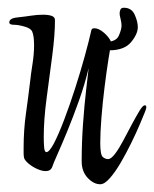

<svg xmlns="http://www.w3.org/2000/svg" viewBox="-20 -475 398 496"><path d="M239 1Q222 1 206.5 -15.5Q191 -32 191 -58Q191 -107 194.5 -155.5Q198 -204 202.5 -242.5Q207 -281 209 -299Q199 -257 184 -215Q169 -173 154 -136.5Q139 -100 128 -75.5Q117 -51 115 -44Q111 -33 98 -33Q88 -33 75 -39Q62 -45 52.5 -53.5Q43 -62 42 -68Q41 -73 41 -79.5Q41 -86 41 -93Q41 -139 47 -181.5Q53 -224 58 -266Q60 -285 64 -310Q68 -335 68 -358Q68 -368 67 -377.5Q66 -387 63 -394Q59 -402 43 -406.5Q27 -411 16 -411Q4 -411 4 -417Q4 -428 25 -430Q44 -432 60 -434.5Q76 -437 91 -437Q105 -437 113.5 -434Q122 -431 122 -423Q122 -385 115 -331.5Q108 -278 100.5 -222Q93 -166 93 -121Q93 -107 94 -94.5Q95 -82 100 -82Q107 -82 119 -104Q131 -127 145.5 -165Q160 -203 174 -246.5Q188 -290 199 -330Q210 -370 216 -397Q217 -402 224 -402Q235 -402 248.5 -390.5Q262 -379 268 -365Q265 -353 260 -321Q255 -289 250 -249Q245 -209 242 -170.5Q239 -132 239 -106Q239 -75 245.5 -69.5Q252 -64 259 -64Q267 -64 277.5 -78Q288 -92 299 -113Q310 -134 321 -154.5Q332 -175 340.5 -189Q349 -203 354 -203Q358 -203 358 -198Q358 -195 355 -187Q351 -177 341.5 -154.5Q332 -132 319 -105.5Q306 -79 292 -55Q278 -31 264 -15Q250 1 239 1ZM262 -345Q252 -345 240.5 -349.5Q229 -354 229 -359Q229 -361 229.5 -365.5Q230 -370 231 -373Q237 -367 254 -367Q280 -367 287 -383Q294 -399 294 -409Q294 -416 291.5 -426Q289 -436 289 -440Q289 -445 291 -450Q293 -455 300 -455Q320 -455 328 -437Q336 -419 336 -405Q336 -387 318.5 -366Q301 -345 262 -345Z"/></svg>

Font: Comforter
Style: Regular
Weight: 400
Designer: Robert E. Leuschke
Foundry: Robert E. Leuschke
Version: Version 1.013; ttfautohint (v1.8.3)